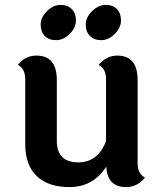

<svg xmlns="http://www.w3.org/2000/svg" viewBox="-20 -754 660 784"><path d="M474 -670.5Q474 -641 448.5 -615.5Q423 -590 393.5 -590Q364 -590 347 -607.5Q330 -625 330 -654Q330 -683 356 -708.5Q382 -734 411.5 -734Q441 -734 457.5 -717Q474 -700 474 -670.5ZM290 -670.5Q290 -641 264.5 -615.5Q239 -590 209 -590Q179 -590 162.5 -607.5Q146 -625 146 -654Q146 -683 172 -708.5Q198 -734 227 -734Q256 -734 273 -717Q290 -700 290 -670.5ZM542 -427V-87Q542 -44 572 -29Q541 10 495 10Q418 10 414 -74Q361 10 263 10Q178 10 130.5 -34.5Q83 -79 83 -167V-430Q83 -474 53 -489Q82 -527 129 -527Q212 -527 212 -427V-179Q212 -91 300 -91Q380 -91 413 -178V-430Q413 -474 383 -489Q414 -527 459 -527Q542 -527 542 -427Z"/></svg>

Font: Laila SemiBold
Style: Regular
Weight: 600
Designer: Hitesh Malaviya
Foundry: Indian Type Foundry
Version: Version 1.302;PS 1.0;hotconv 1.0.78;makeotf.lib2.5.61930; tt